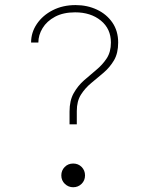

<svg xmlns="http://www.w3.org/2000/svg" viewBox="-20 -748 602 775"><path d="M260.7 -246.1V-297.9Q260.7 -342.3 277.6 -372.1Q294.4 -401.9 319.3 -423.8Q344.2 -445.8 369.1 -466.3Q394 -486.8 410.9 -512.7Q427.7 -538.6 427.7 -576.2Q427.7 -631.8 387 -665Q346.2 -698.2 283.2 -698.2Q235.4 -698.2 202.1 -680.4Q168.9 -662.6 151.9 -634.5Q134.8 -606.4 134.8 -576.2H105.5Q105.5 -617.2 128.9 -651.6Q152.3 -686 192.9 -706.8Q233.4 -727.5 285.2 -727.5Q332 -727.5 371.1 -709.2Q410.2 -690.9 433.6 -657Q457 -623 457 -576.2Q457 -533.2 440.2 -504.6Q423.3 -476.1 398.4 -454.8Q373.5 -433.6 348.6 -413.1Q323.7 -392.6 306.9 -366.2Q290 -339.8 290 -299.8V-246.1ZM275.4 7.8Q255.9 7.8 241.7 -5.9Q227.5 -19.5 227.5 -40Q227.5 -60.1 241.2 -74Q254.9 -87.9 275.4 -87.9Q295.9 -87.9 309.6 -74Q323.2 -60.1 323.2 -40Q323.2 -19.5 309.3 -5.9Q295.4 7.8 275.4 7.8Z"/></svg>

Font: Reddit Mono ExtraLight
Style: Regular
Weight: 250
Monospace: yes
Designer: Stephen Hutchings
Foundry: Reddit
Version: Version 1.014